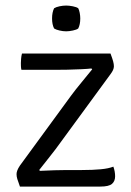

<svg xmlns="http://www.w3.org/2000/svg" viewBox="-20 -688 484 708"><path d="M241.5 -334.5Q258 -357 279.2 -382.5Q300.5 -408 320 -432.5L317 -435.5Q305 -434 280.8 -432.8Q256.5 -431.5 229 -431Q201.5 -430.5 179.5 -430.5H59Q57.5 -436.5 57.2 -444Q57 -451.5 57 -455.5Q57 -461 57.8 -471Q58.5 -481 61 -490.5H387.5Q394.5 -472 397.2 -461.8Q400 -451.5 400 -443.5Q400 -437 396.8 -429.8Q393.5 -422.5 387.5 -414.5L203 -162.5Q186 -138.5 164 -111Q142 -83.5 124.5 -61L127.5 -58Q153.5 -59.5 181.2 -60.2Q209 -61 227 -61H282Q322.5 -61 351.5 -63.8Q380.5 -66.5 398 -73.5Q401 -65.5 402.8 -56Q404.5 -46.5 404.5 -38Q404.5 -20 393 -10Q381.5 0 349.5 0H53.5Q46.5 -19 43.8 -28Q41 -37 41 -46Q41 -52 43.8 -59.5Q46.5 -67 53.5 -77.5ZM172 -620Q172 -642.5 179.5 -657.5Q186.5 -662 199.5 -664.8Q212.5 -667.5 224 -667.5Q234.5 -667.5 248.5 -664.8Q262.5 -662 268.5 -657.5Q272 -651 274 -640.2Q276 -629.5 276 -620Q276 -597.5 268.5 -583Q263 -578.5 248.8 -575.5Q234.5 -572.5 224 -572.5Q212.5 -572.5 199.5 -575.5Q186.5 -578.5 179.5 -583Q172 -597.5 172 -620Z"/></svg>

Font: Signika Light
Style: Regular
Weight: 300
Designer: Anna Giedry
Foundry: Anna Giedry
Version: Version 2.000